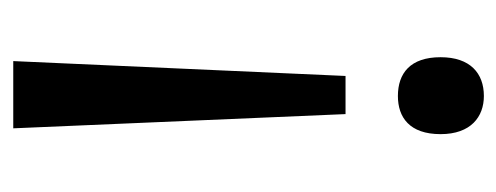

<svg xmlns="http://www.w3.org/2000/svg" viewBox="-256 -328 768 297"><g transform="rotate(90 128.5 -180.0)"><path d="M188 -477C188 -524 161 -544 129 -544C94 -544 69 -523 69 -477C69 -430 94 -411 129 -411C162 -411 188 -429 188 -477ZM98 -330 75 184H179L157 -330Z"/></g></svg>

Font: Noto Sans Armenian SemiCondensed
Style: Regular
Weight: 400
Width: 4
Designer: Monotype Design Team
Foundry: Monotype Imaging Inc.
Version: Version 2.008